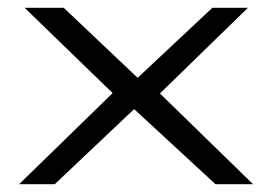

<svg xmlns="http://www.w3.org/2000/svg" viewBox="-20 -471 694 491"><path d="M29 0H120L323 -192L531 0H627L389 -232L614 -451H523L332 -272L143 -451H43L268 -233Z"/></svg>

Font: Charger Sport
Style: DfExt
Weight: 400
Designer: Jasper
Foundry: Cannot Into Space Fonts
Version: Version 1.1